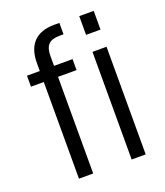

<svg xmlns="http://www.w3.org/2000/svg" viewBox="-129 -778 744 866"><g transform="rotate(-20 243.0 -345.0)"><path d="M168.9 -564.5V-516.6H257.8V-463.9H168.9V0H100.6V-463.9H39.1V-516.6H100.6V-554.7Q100.6 -621.1 134.3 -655.8Q168 -690.4 232.4 -690.4H257.8V-635.7H238.3Q201.2 -635.7 185.1 -618.7Q168.9 -601.6 168.9 -564.5ZM353.5 -516.6H420.9V0H353.5ZM352.5 -688.5H421.9V-598.6H352.5Z"/></g></svg>

Font: Altinn-DIN Condensed
Style: Regular
Weight: 400
Width: 3
Designer: Charles Nix
Foundry: Altinn
Version: Version 2.00